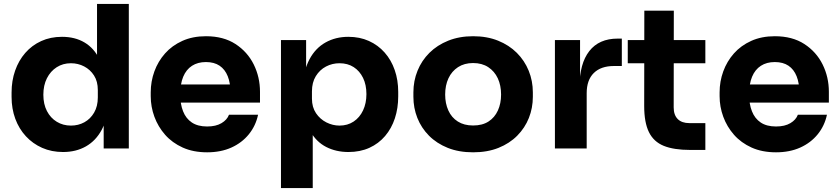

<svg xmlns="http://www.w3.org/2000/svg" viewBox="-20 -750 4241 970"><path d="M298.5 18Q240.8 18 193.1 -3Q145.5 -24 110.8 -61.6Q76 -99.2 57.2 -150Q38.5 -200.8 38.5 -260.2V-282.8Q38.5 -342 56.4 -393.1Q74.2 -444.2 107.6 -482.6Q141 -521 188.1 -542.5Q235.2 -564 293.2 -564Q358.8 -564 406.9 -535.5Q455 -507 482.1 -451.5Q509.2 -396 511.8 -314.5L470.2 -353.8V-730H630.8V0H503.8V-227.2H525.8Q523.2 -149 493.8 -94Q464.2 -39 414.2 -10.5Q364.2 18 298.5 18ZM338.5 -115.5Q375.5 -115.5 406.1 -132.2Q436.8 -149 455.5 -181.1Q474.2 -213.2 474.2 -258V-295Q474.2 -338.8 455 -368.6Q435.8 -398.5 405 -414.5Q374.2 -430.5 338.2 -430.5Q298 -430.5 266.5 -410.4Q235 -390.2 217 -354.6Q199 -319 199 -271.5Q199 -224 217.1 -189Q235.2 -154 266.9 -134.8Q298.5 -115.5 338.5 -115.5Z M1026.5 19.5Q956.5 19.5 903.2 -4.5Q850 -28.5 814.2 -69.1Q778.5 -109.8 760 -160.2Q741.5 -210.8 741.5 -264V-283.5Q741.5 -338.5 760 -389.4Q778.5 -440.2 813.9 -480.1Q849.2 -520 901.4 -543.5Q953.5 -567 1020.5 -567Q1109 -567 1169.6 -527.6Q1230.2 -488.2 1261.9 -424.4Q1293.5 -360.5 1293.5 -286V-231.8H809V-323.2H1197.2L1144.5 -280.5Q1144.5 -330 1130.6 -364.8Q1116.8 -399.5 1089.4 -418Q1062 -436.5 1020.5 -436.5Q979.2 -436.5 950 -417.6Q920.8 -398.8 905.6 -362.4Q890.5 -326 890.5 -273Q890.5 -224.2 904.9 -187.8Q919.2 -151.2 949.2 -131.1Q979.2 -111 1026.5 -111Q1070.8 -111 1099 -127.8Q1127.2 -144.5 1136.8 -170.2H1283.8Q1272 -114.5 1237.1 -71.5Q1202.2 -28.5 1148.9 -4.5Q1095.5 19.5 1026.5 19.5Z M1399.5 200V-547.5H1526.5V-311.2L1510 -311.8Q1513.5 -394 1543.5 -450.4Q1573.5 -506.8 1624.5 -535.4Q1675.5 -564 1740 -564Q1797.2 -564 1843.6 -543.1Q1890 -522.2 1923.2 -484.6Q1956.5 -447 1974.1 -396.2Q1991.8 -345.5 1991.8 -285.8V-263.2Q1991.8 -203.5 1975 -152.4Q1958.2 -101.2 1925.6 -62.9Q1893 -24.5 1846.2 -3.2Q1799.5 18 1740.2 18Q1678 18 1628.2 -7.4Q1578.5 -32.8 1548.6 -85.4Q1518.8 -138 1516 -219.2L1560 -158.8V200ZM1695.2 -115.5Q1735.8 -115.5 1766.4 -135.8Q1797 -156 1814.1 -192.1Q1831.2 -228.2 1831.2 -274.5Q1831.2 -321.8 1814.1 -356.6Q1797 -391.5 1766.8 -411Q1736.5 -430.5 1695.2 -430.5Q1658.5 -430.5 1626.9 -413.9Q1595.2 -397.2 1575.6 -365.4Q1556 -333.5 1556 -288.5V-251.5Q1556 -208.5 1576.5 -178.1Q1597 -147.8 1629 -131.6Q1661 -115.5 1695.2 -115.5Z M2370.2 19.5Q2298 19.5 2242 -3Q2186 -25.5 2147.2 -64.6Q2108.5 -103.8 2088.5 -154.2Q2068.5 -204.8 2068.5 -261V-283.5Q2068.5 -341.2 2089.4 -392.6Q2110.2 -444 2149.5 -483.1Q2188.8 -522.2 2244.8 -544.6Q2300.8 -567 2370.2 -567Q2440.5 -567 2496.1 -544.6Q2551.8 -522.2 2591 -483.1Q2630.2 -444 2651.1 -392.6Q2672 -341.2 2672 -283.5V-261Q2672 -204.8 2652 -154.2Q2632 -103.8 2593.2 -64.6Q2554.5 -25.5 2498.5 -3Q2442.5 19.5 2370.2 19.5ZM2370.2 -116Q2416.8 -116 2448 -136.1Q2479.2 -156.2 2495.4 -191.9Q2511.5 -227.5 2511.5 -272.2Q2511.5 -318.8 2494.9 -354.4Q2478.2 -390 2446.6 -410.8Q2415 -431.5 2370.2 -431.5Q2325.8 -431.5 2294 -410.8Q2262.2 -390 2245.6 -354.4Q2229 -318.8 2229 -272.2Q2229 -227.5 2245.1 -191.9Q2261.2 -156.2 2292.9 -136.1Q2324.5 -116 2370.2 -116Z M2783.5 0V-547.5H2910.5V-312.5H2908Q2908 -428.8 2957.2 -491.9Q3006.5 -555 3100.5 -555H3121.5V-416.5H3081.5Q3015.8 -416.5 2979.9 -381.1Q2944 -345.8 2944 -279.2V0Z M3466.8 7.5Q3384.2 7.5 3333.2 -13.2Q3282.2 -34 3258.4 -82.6Q3234.5 -131.2 3234.5 -214.2L3235.2 -696H3384.2L3383.5 -207.5Q3383.5 -169 3404 -148.5Q3424.5 -128 3463 -128H3543.5V7.5ZM3151.5 -430.5V-547.5H3543.5V-430.5Z M3900.5 19.5Q3830.5 19.5 3777.2 -4.5Q3724 -28.5 3688.2 -69.1Q3652.5 -109.8 3634 -160.2Q3615.5 -210.8 3615.5 -264V-283.5Q3615.5 -338.5 3634 -389.4Q3652.5 -440.2 3687.9 -480.1Q3723.2 -520 3775.4 -543.5Q3827.5 -567 3894.5 -567Q3983 -567 4043.6 -527.6Q4104.2 -488.2 4135.9 -424.4Q4167.5 -360.5 4167.5 -286V-231.8H3683V-323.2H4071.2L4018.5 -280.5Q4018.5 -330 4004.6 -364.8Q3990.8 -399.5 3963.4 -418Q3936 -436.5 3894.5 -436.5Q3853.2 -436.5 3824 -417.6Q3794.8 -398.8 3779.6 -362.4Q3764.5 -326 3764.5 -273Q3764.5 -224.2 3778.9 -187.8Q3793.2 -151.2 3823.2 -131.1Q3853.2 -111 3900.5 -111Q3944.8 -111 3973 -127.8Q4001.2 -144.5 4010.8 -170.2H4157.8Q4146 -114.5 4111.1 -71.5Q4076.2 -28.5 4022.9 -4.5Q3969.5 19.5 3900.5 19.5Z"/></svg>

Font: SVN-Sora Variable
Style: Regular
Weight: 400
Designer: Jonathan Barnbrook, Julián Moncada
Foundry: Barnbrook Fonts
Version: Version 2.000 - Viet hoa boi STYLEno.1 Fonts